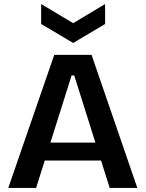

<svg xmlns="http://www.w3.org/2000/svg" viewBox="-20 -932 723 952"><path d="M21 0 249 -660H434L661 0H524L348 -558H335L159 0ZM142 -136V-225H558V-136ZM184 -912 343 -817 501 -912V-813L343 -719L184 -813Z"/></svg>

Font: Bricolage Grotesque 17pt SemiBold
Style: Regular
Weight: 600
Version: Version 1.001;gftools[0.9.33.dev8+g029e19f]